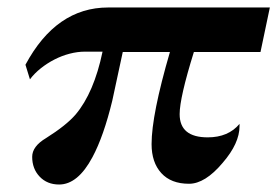

<svg xmlns="http://www.w3.org/2000/svg" viewBox="-20 -474 743 513"><path d="M701 -454 676 -335H498Q460 -213 460 -169Q460 -107 535 -107Q590 -107 620 -143V-137Q620 -91 575 -39Q528 17 485 17Q437 17 411 -11.5Q385 -40 385 -89Q385 -167 434 -335H308Q301 -303 294 -270Q287 -237 280 -205Q257 -110 227 -54Q188 19 138 19Q106 19 86 -2Q66 -23 66 -55Q66 -83 103 -105Q157 -139 182 -168Q231 -226 254 -336H207Q187 -336 166 -330.5Q145 -325 125.5 -315Q106 -305 89 -291.5Q72 -278 60 -262L48 -301Q130 -454 269 -454Z"/></svg>

Font: GFS Didot
Style: Bold Italic
Weight: 700
Italic angle: -12°
Designer: Designed by Takis Katsoulidis and George D. Matthiopoulos.
Foundry: Designed by Takis Katsoulidis and George D. Matthiopoulos.
Version: Version 1.0